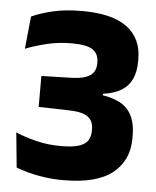

<svg xmlns="http://www.w3.org/2000/svg" viewBox="-50 -695 611 751"><g transform="rotate(5 256.0 -319.0)"><path d="M227 13.5Q187 13.5 151.8 8.5Q116.5 3.5 88.5 -4.2Q60.5 -12 40.5 -19.5L27 -156.5Q63.5 -141 108.5 -129.8Q153.5 -118.5 206 -118.5Q250.5 -118.5 275.5 -126.5Q300.5 -134.5 310.8 -150.2Q321 -166 321 -188.5V-194Q321 -216.5 311.2 -231Q301.5 -245.5 279.8 -252.8Q258 -260 221 -260.5L105.5 -263.5V-385L221 -388Q257 -389 278.5 -396.5Q300 -404 309.5 -418Q319 -432 319 -453V-457.5Q319 -490 296 -506.2Q273 -522.5 212.5 -522.5Q160 -522.5 113 -510.8Q66 -499 32 -485.5L45 -613Q79.5 -629 128.2 -640.5Q177 -652 242 -652Q361 -652 419.2 -608.5Q477.5 -565 477.5 -484V-474Q477.5 -434 464.2 -405.2Q451 -376.5 423.2 -359.5Q395.5 -342.5 351.5 -336.5V-315L343 -332Q419 -321.5 450.2 -285.5Q481.5 -249.5 481.5 -185V-172Q481.5 -86 419.2 -36.2Q357 13.5 227 13.5Z"/></g></svg>

Font: Anek Malayalam Medium
Style: Bold
Weight: 700
Version: Version 1.003